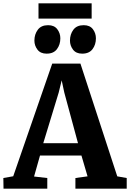

<svg xmlns="http://www.w3.org/2000/svg" viewBox="-35 -1127 777 1147"><path d="M44 -74 277 -747H445.5L665.5 -73.5L722 -63.5V0H415.5V-63.5L488 -73.5L451.5 -198H204L168.5 -72.5L247.5 -63.5V0H-14L-15 -63.5ZM431 -271.5 349 -574.5 333.5 -647 315.5 -573.5 223.5 -271.5ZM243 -806.5Q207 -806.5 188.8 -830.5Q170.5 -854.5 170.5 -884.5Q170.5 -922 190.8 -949.2Q211 -976.5 252 -976.5H253Q289 -976.5 307.2 -952.5Q325.5 -928.5 325.5 -898Q325.5 -860.5 305.2 -833.5Q285 -806.5 244 -806.5ZM455.5 -806.5Q419.5 -806.5 401.2 -830.5Q383 -854.5 383 -884.5Q383 -922 403.2 -949.2Q423.5 -976.5 464.5 -976.5H465.5Q502 -976.5 520 -952.5Q538 -928.5 538 -898Q538 -860.5 517.8 -833.5Q497.5 -806.5 456.5 -806.5ZM512.5 -1107V-1016H195V-1107Z"/></svg>

Font: Merriweather Light 18pt ExtraBold
Style: Regular
Weight: 800
Version: Version 2.100